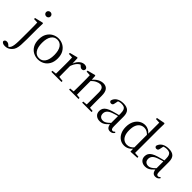

<svg xmlns="http://www.w3.org/2000/svg" viewBox="76 -2035 3537 3537"><g transform="rotate(45 1844.0 -267.0)"><path d="M7.9 271Q-32.3 271 -53.8 257.4Q-75.3 243.8 -78.7 224.9Q-69.5 183.9 -24 183.9Q-5.9 183.9 9.8 190.9Q25.6 197.9 42.7 215.4L76.1 245.6V252.4H47.8V242.8Q62.5 234.9 75.9 223.3Q89.4 211.6 98.3 194.2Q111.3 168.3 117.1 126.6Q123 84.8 124.2 28.4Q125.5 -28 125.5 -96V-287.7Q125.5 -338.3 124.9 -379.9Q124.3 -421.6 122.3 -458.9L34.1 -463V-488.6L194.9 -528L209.7 -519.4L205.9 -380.2V-104.3Q205.9 -13.2 201.4 46.9Q196.9 106.9 182.4 146.4Q168 185.8 137.4 215.6Q108.3 244.9 77.3 258Q46.3 271 7.9 271ZM159.6 -655Q136.3 -655 118.7 -670.5Q101.1 -686 101.1 -711.1Q101.1 -735.9 118.7 -751.8Q136.3 -767.7 159.6 -767.7Q182.8 -767.7 200 -751.8Q217.2 -735.9 217.2 -711.1Q217.2 -686 200 -670.5Q182.8 -655 159.6 -655Z M608.5 14.6Q542.2 14.6 485.4 -15.9Q428.6 -46.5 394 -107.4Q359.4 -168.3 359.4 -257.8Q359.4 -347.6 395.1 -408.5Q430.7 -469.3 487.7 -500Q544.7 -530.6 608.5 -530.6Q673.2 -530.6 730.2 -500.1Q787.2 -469.5 822.9 -408.7Q858.5 -347.8 858.5 -257.8Q858.5 -168 823.4 -107.2Q788.3 -46.3 731.5 -15.8Q674.7 14.6 608.5 14.6ZM608.5 -16.4Q683 -16.4 725.7 -78.2Q768.4 -140.1 768.4 -256.6Q768.4 -373.4 725.7 -436.1Q683 -498.8 608.5 -498.8Q534.1 -498.8 491.3 -436.1Q448.5 -373.4 448.5 -256.6Q448.5 -140.1 491.3 -78.2Q534.1 -16.4 608.5 -16.4Z M948.5 0V-27.8L1058.6 -39.6H1099.9L1212.9 -27.8V0ZM1030.9 0Q1032.1 -24.4 1032.6 -65.3Q1033.1 -106.3 1033.6 -150.7Q1034.1 -195.1 1034.1 -228.5V-289.4Q1034.1 -341 1033.5 -380.9Q1032.9 -420.7 1030.9 -457.5L942.8 -462.4V-487.9L1096.9 -528L1109.9 -519.8L1116.3 -379V-378V-228.5Q1116.3 -195.1 1116.8 -150.7Q1117.3 -106.3 1117.8 -65.3Q1118.3 -24.4 1119.3 0ZM1115.5 -318.6 1093.9 -371H1111.7Q1127.2 -419.5 1154.1 -455.5Q1181 -491.4 1214.4 -511Q1247.8 -530.6 1283 -530.6Q1311.9 -530.6 1333.7 -519.1Q1355.6 -507.7 1362.6 -485.6Q1362.4 -459.5 1350 -444.3Q1337.7 -429.1 1310.7 -429.1Q1292.2 -429.1 1277.3 -438.7Q1262.5 -448.4 1244.8 -466.9L1221.8 -488.8L1267.3 -487.2Q1215 -473 1178.4 -432.7Q1141.8 -392.5 1115.5 -318.6Z M1410.7 0V-27.8L1519.4 -38.6H1551.8L1655.7 -27.8V0ZM1492.9 0Q1494.1 -24.4 1494.6 -65.3Q1495.1 -106.3 1495.6 -150.7Q1496.1 -195.1 1496.1 -228.5V-289.4Q1496.1 -340.8 1495.5 -380.8Q1494.9 -420.7 1492.9 -457.5L1404.8 -462.4V-487.9L1558.9 -528L1571.9 -519.8L1578.3 -403.1V-401.7V-228.5Q1578.3 -195.1 1578.8 -150.7Q1579.3 -106.3 1579.8 -65.3Q1580.3 -24.4 1581.3 0ZM1750.8 0V-27.8L1858.3 -38.6H1891.3L1995.8 -27.8V0ZM1832.5 0Q1833.5 -24.4 1834 -64.8Q1834.5 -105.3 1835 -149.7Q1835.5 -194.1 1835.5 -228.5V-344.3Q1835.5 -418.1 1811.4 -447.5Q1787.3 -476.9 1743.6 -476.9Q1709.9 -476.9 1662.8 -454.8Q1615.6 -432.7 1561.2 -372.4L1552.7 -406H1562.8Q1617.4 -472.9 1671.1 -501.7Q1724.9 -530.6 1777.5 -530.6Q1843 -530.6 1880 -487.1Q1917 -443.5 1917 -342.4V-228.5Q1917 -194.1 1917.5 -149.7Q1918 -105.3 1918.6 -64.8Q1919.2 -24.4 1920.2 0Z M2218.7 14.6Q2159.5 14.6 2120.1 -19.1Q2080.6 -52.8 2080.6 -115.1Q2080.6 -153.9 2097.8 -184.3Q2114.9 -214.6 2154.4 -239Q2193.9 -263.5 2259.9 -282.3Q2301.8 -294.9 2347.8 -306.7Q2393.8 -318.5 2433.8 -327.7V-303.3Q2393.8 -293.3 2352.7 -281.5Q2311.6 -269.7 2277.6 -257Q2214.3 -233.6 2187.6 -201.7Q2160.9 -169.7 2160.9 -128.2Q2160.9 -81.6 2186.5 -58Q2212.2 -34.4 2254.1 -34.4Q2276.6 -34.4 2298.6 -43.3Q2320.6 -52.2 2348.7 -74.2Q2376.7 -96.3 2414.8 -134.4L2423.5 -87.1H2399.9Q2368.7 -53.7 2341.5 -31.1Q2314.2 -8.4 2285.1 3.1Q2256 14.6 2218.7 14.6ZM2485.8 13.6Q2441.1 13.6 2418.8 -16.6Q2396.5 -46.7 2393.2 -99.7V-103.3V-359Q2393.2 -415 2381.1 -445.3Q2368.9 -475.6 2343.7 -487.6Q2318.6 -499.6 2279 -499.6Q2250.3 -499.6 2221.1 -491.4Q2191.9 -483.2 2158.7 -464.7L2202.2 -491.9L2185.8 -412.7Q2182.2 -386 2169.7 -375.2Q2157.1 -364.3 2138.4 -364.3Q2102.2 -364.3 2094.5 -399.7Q2109.4 -461 2163.1 -495.8Q2216.8 -530.6 2301.2 -530.6Q2388.5 -530.6 2430.8 -489.2Q2473 -447.8 2473 -354.6V-107.7Q2473 -60.8 2484.1 -44.2Q2495.1 -27.5 2515.4 -27.5Q2528 -27.5 2538 -33.2Q2548 -38.8 2560.4 -52.1L2576.1 -36.7Q2560.2 -10.7 2537.6 1.4Q2515 13.6 2485.8 13.6Z M2853.4 14.6Q2790 14.6 2740.4 -19Q2690.9 -52.6 2662.7 -112.6Q2634.4 -172.7 2634.4 -251.6Q2634.4 -337.9 2665.4 -400.3Q2696.3 -462.8 2749.3 -496.7Q2802.2 -530.6 2867.4 -530.6Q2911.2 -530.6 2952.3 -509.2Q2993.5 -487.7 3029.7 -437.5H3039.5L3026.8 -411.3Q2991.2 -450.3 2958.6 -467.4Q2926 -484.5 2888.8 -484.5Q2842.9 -484.5 2805 -461.1Q2767.2 -437.6 2744.7 -386.9Q2722.1 -336.1 2722.1 -253.7Q2722.1 -178.2 2743.2 -128.9Q2764.2 -79.6 2800.6 -56.1Q2837.1 -32.7 2882.2 -32.7Q2923.2 -32.7 2957 -50.6Q2990.7 -68.5 3025.4 -110.2L3037.9 -82.4H3028.5Q2994.7 -33.4 2950.1 -9.4Q2905.5 14.6 2853.4 14.6ZM3018 9.6 3013.9 -88.8V-91.6V-430.7L3015.9 -440.3V-743.5L2925.3 -748.1V-775.1L3083.5 -805.5L3098.3 -796.5L3095.3 -644.4V-34.2L3188.6 -27.8V0Z M3399.7 14.6Q3340.5 14.6 3301.1 -19.1Q3261.6 -52.8 3261.6 -115.1Q3261.6 -153.9 3278.8 -184.3Q3295.9 -214.6 3335.4 -239Q3374.9 -263.5 3440.9 -282.3Q3482.8 -294.9 3528.8 -306.7Q3574.8 -318.5 3614.8 -327.7V-303.3Q3574.8 -293.3 3533.7 -281.5Q3492.6 -269.7 3458.6 -257Q3395.3 -233.6 3368.6 -201.7Q3341.9 -169.7 3341.9 -128.2Q3341.9 -81.6 3367.5 -58Q3393.2 -34.4 3435.1 -34.4Q3457.6 -34.4 3479.6 -43.3Q3501.6 -52.2 3529.7 -74.2Q3557.7 -96.3 3595.8 -134.4L3604.5 -87.1H3580.9Q3549.7 -53.7 3522.5 -31.1Q3495.2 -8.4 3466.1 3.1Q3437 14.6 3399.7 14.6ZM3666.8 13.6Q3622.1 13.6 3599.8 -16.6Q3577.5 -46.7 3574.2 -99.7V-103.3V-359Q3574.2 -415 3562.1 -445.3Q3549.9 -475.6 3524.7 -487.6Q3499.6 -499.6 3460 -499.6Q3431.3 -499.6 3402.1 -491.4Q3372.9 -483.2 3339.7 -464.7L3383.2 -491.9L3366.8 -412.7Q3363.2 -386 3350.7 -375.2Q3338.1 -364.3 3319.4 -364.3Q3283.2 -364.3 3275.5 -399.7Q3290.4 -461 3344.1 -495.8Q3397.8 -530.6 3482.2 -530.6Q3569.5 -530.6 3611.8 -489.2Q3654 -447.8 3654 -354.6V-107.7Q3654 -60.8 3665.1 -44.2Q3676.1 -27.5 3696.4 -27.5Q3709 -27.5 3719 -33.2Q3729 -38.8 3741.4 -52.1L3757.1 -36.7Q3741.2 -10.7 3718.6 1.4Q3696 13.6 3666.8 13.6Z"/></g></svg>

Font: Noto Serif TC
Style: Regular
Weight: 200
Designer: Ryoko NISHIZUKA 西塚涼子 (kana & ideographs); Frank Grießhammer (Latin, Greek & Cyrillic); Wenlong ZHANG 张文龙 (bopomofo); San
Foundry: Adobe
Version: Version 2.001;hotconv 1.1.0;makeotfexe 2.6.0